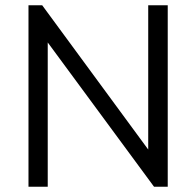

<svg xmlns="http://www.w3.org/2000/svg" viewBox="-20 -708 743 728"><path d="M88 0V-688H140L542 -141V-688H616V0H564L161 -547V0Z"/></svg>

Font: Outfit Light
Style: Regular
Weight: 300
Designer: Rodrigo Fuenzalida
Foundry: fragTYPE
Version: Version 1.100; ttfautohint (v1.8.4.7-5d5b)